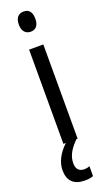

<svg xmlns="http://www.w3.org/2000/svg" viewBox="-184 -772 579 1028"><g transform="rotate(-20 105.5 -257.5)"><path d="M107 -739C76 -739 59 -719 59 -681C59 -645 77 -624 107 -624C137 -624 153 -645 153 -681C153 -718 138 -739 107 -739ZM79 117C79 79 94 45 139 0H146V-537H65V0H79C37 39 12 86 12 131C12 192 44 224 108 224C128 224 144 221 155 216V160C148 163 139 166 124 166C95 166 79 149 79 117Z"/></g></svg>

Font: Noto Sans Sinhala ExtraCondensed
Style: Regular
Weight: 400
Width: 2
Designer: Jelle Bosma - Monotype Design Team
Foundry: Monotype Imaging Inc.
Version: Version 2.006